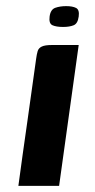

<svg xmlns="http://www.w3.org/2000/svg" viewBox="-20 -607 309 627"><path d="M40 0Q54 -104 69 -208Q84 -312 98 -415Q100 -430 103 -440Q106 -450 116.5 -455Q127 -460 149 -460H237L173 0ZM186 -519Q164 -519 151.5 -524.5Q139 -530 142 -553Q145 -576 160.5 -581.5Q176 -587 196 -587Q217 -587 228.5 -581Q240 -575 237 -553Q234 -530 220.5 -524.5Q207 -519 186 -519Z"/></svg>

Font: Genos SemiBold
Style: Italic
Weight: 600
Italic angle: -8°
Version: Version 1.010